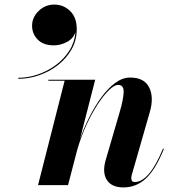

<svg xmlns="http://www.w3.org/2000/svg" viewBox="-20 -808 787 838"><path d="M262 -455.5H191V-460H395.5L329.5 -202.5Q346.5 -250 370.2 -297.2Q394 -344.5 422.5 -383.5Q451 -422.5 482.8 -446Q514.5 -469.5 548 -469.5Q609.5 -469.5 631 -426.5Q652.5 -383.5 634 -319.5L556.5 -49.5Q553 -39 553 -30.5Q553 -13.5 567.5 -13.5Q631.5 -13.5 691.5 -159.5L695.5 -158.5Q659 -68 616.8 -29Q574.5 10 519 10Q477.5 10 456 -10.8Q434.5 -31.5 434.5 -67.5Q434.5 -78.5 436.8 -90.5Q439 -102.5 442 -112L502 -317.5Q519 -375.5 519.8 -406.5Q520.5 -437.5 495 -437.5Q479.5 -437.5 456 -415Q432.5 -392.5 406.5 -352.8Q380.5 -313 356.5 -261Q332.5 -209 316 -150L277 0H146ZM120 -696Q120 -732 148.5 -760Q177 -788 217 -788Q257.5 -788 286.2 -759.8Q315 -731.5 315 -681Q315 -633 292.8 -593.2Q270.5 -553.5 233.5 -524.5Q196.5 -495.5 151.2 -479.8Q106 -464 60 -464V-468.5Q102.5 -468.5 145.2 -483Q188 -497.5 224 -524.2Q260 -551 283 -587.5Q306 -624 309.5 -668Q300 -639.5 272 -624.8Q244 -610 215 -610Q169.5 -610 144.8 -635Q120 -660 120 -696Z"/></svg>

Font: Bodoni* 36pt
Style: Bold Italic
Weight: 700
Italic angle: -13°
Version: Version 2.3